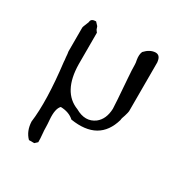

<svg xmlns="http://www.w3.org/2000/svg" viewBox="-142 -556 784 818"><g transform="rotate(30 250.0 -146.5)"><path d="M150 138 137 150H111Q83 122 81 76Q88 23 86 -49.5Q84 -122 73 -213Q73 -217 72.5 -222Q72 -227 71 -234Q70 -252 68 -261V-378Q68 -383 78 -406Q81 -412 81 -416Q83 -431 106 -431L120 -416Q120 -416 121.5 -412.5Q123 -409 125 -402Q127 -399 129 -396Q131 -393 133 -391V-236Q135 -101 224 -67Q278 -36 320 -67Q352 -92 354 -144Q354 -152 351.5 -189Q349 -226 344 -291Q341 -329 341 -353Q341 -363 338 -376Q334 -400 341 -416Q365 -442 392 -443Q414 -443 418 -416Q419 -413 419 -410Q419 -407 419 -405V-170Q419 -165 413 -145Q406 -127 406 -119Q370 7 224 -16Q199 -39 158 -40Q140 -22 144 30Q145 42 145.5 50Q146 58 146 63Q146 73 146.5 82Q147 91 148 100Q149 110 149.5 119Q150 128 150 138Z"/></g></svg>

Font: New Tegomin
Style: Regular
Weight: 400
Designer: Kyosuke Nagai
Version: Version 1.000